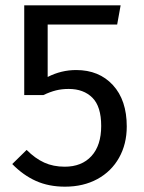

<svg xmlns="http://www.w3.org/2000/svg" viewBox="-20 -689 541 721"><path d="M420 -597H159V-400Q210 -426 266 -426Q352 -426 404 -369.5Q456 -313 456 -214Q456 -148 427 -96.5Q398 -45 345.5 -16.5Q293 12 224 12Q163 12 115 -9.5Q67 -31 26 -73L80 -126Q112 -94 146 -78.5Q180 -63 223 -63Q287 -63 323.5 -103Q360 -143 360 -216Q360 -289 327 -322Q294 -355 238 -355Q212 -355 190 -349.5Q168 -344 143 -332H71V-669H433Z"/></svg>

Font: Fira Sans
Style: Regular
Weight: 400
Designer: bBox Type GmbH & Carrois Corporate GbR & Edenspiekermann AG
Foundry: bBox Type GmbH & Carrois Corporate GbR & Edenspiekermann AG
Version: Version 4.301